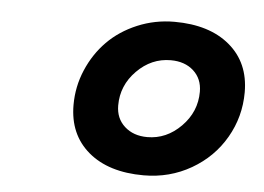

<svg xmlns="http://www.w3.org/2000/svg" viewBox="-38 -740 691 503"><g transform="rotate(5 307.0 -488.0)"><path d="M356 -284.2Q263.7 -284.2 210.4 -329.3Q157.2 -374.5 157.2 -452.1Q157.2 -500.5 176 -544.4Q194.8 -588.4 226.8 -620.8Q258.8 -653.3 304.7 -672.6Q350.6 -691.9 401.9 -691.9Q494.1 -691.9 547.6 -646.7Q601.1 -601.6 601.1 -523.9Q601.1 -459.5 569.3 -404.5Q537.6 -349.6 481 -316.9Q424.3 -284.2 356 -284.2ZM400.9 -590.8Q350.1 -590.8 312 -552.2Q273.9 -513.7 273.9 -460.9Q273.9 -426.8 297.1 -405.8Q320.3 -384.8 356.9 -384.8Q407.2 -384.8 445.6 -423.6Q483.9 -462.4 483.9 -515.1Q483.9 -549.3 460.9 -570.1Q438 -590.8 400.9 -590.8Z"/></g></svg>

Font: IntelOne Mono Bold
Style: Italic
Weight: 700
Italic angle: -16°
Designer: Fred Shallcrass
Foundry: Frere-Jones Type LLC
Version: Version 1.200;hotconv 1.1.0;makeotfexe 2.6.0;FJTRelease1.2